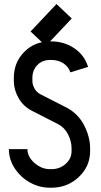

<svg xmlns="http://www.w3.org/2000/svg" viewBox="-20 -896 490 929"><path d="M201.7 -673.8 127.9 -743.7 253.4 -876.5 327.1 -806.6ZM220.7 -77.6H229.5Q269 -77.6 297.6 -103Q326.2 -128.4 326.2 -164.6V-179.2Q326.2 -212.4 309.6 -245.1Q293 -277.8 263.7 -293.9L135.7 -359.4Q92.3 -381.3 69.6 -421.9Q46.9 -462.4 46.9 -504.4V-519Q46.9 -593.8 97.2 -644.8Q147.5 -695.8 223.6 -695.8H227.1Q290 -695.8 339.4 -662.6Q388.7 -629.4 406.2 -572.3L320.3 -545.9Q312.5 -571.8 287.8 -588.9Q263.2 -606 227.1 -606H223.6Q184.6 -606 160.6 -581.3Q136.7 -556.6 136.7 -519V-504.4Q136.7 -486.3 147 -467.8Q157.2 -449.2 176.3 -439.5L305.7 -373.5Q360.8 -342.8 388.4 -287.1Q416 -231.4 416 -179.2V-164.6Q416 -91.3 361.3 -39.6Q306.6 12.2 229.5 12.2H220.7Q170.9 12.2 125.5 -12.7Q80.1 -37.6 51.5 -81.1Q22.9 -124.5 22.9 -174.3H112.8Q112.8 -137.2 147 -107.4Q181.2 -77.6 220.7 -77.6Z"/></svg>

Font: Anka/Coder Narrow
Style: Bold
Weight: 700
Width: 3
Monospace: yes
Version: Version 001.100